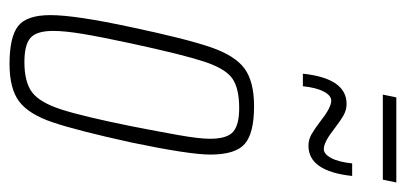

<svg xmlns="http://www.w3.org/2000/svg" viewBox="-250 -614 872 413"><g transform="rotate(90 186.5 -408.0)"><path d="M13 -80Q13 -133 39 -254Q64 -372 82 -424.5Q100 -477 128 -497.5Q156 -518 209 -518Q267 -518 290 -498Q313 -478 313 -424Q313 -379 287 -254Q261 -136 243.5 -84.5Q226 -33 198.5 -12.5Q171 8 118 8Q60 8 36.5 -10.5Q13 -29 13 -80ZM252 -254Q263 -310 271 -355Q279 -400 279 -423Q279 -460 264 -473Q249 -486 213 -486Q170 -486 149 -471Q128 -456 113 -410.5Q98 -365 74 -254Q60 -189 53.5 -150Q47 -111 47 -86Q47 -50 62 -37Q77 -24 114 -24Q157 -24 179 -40.5Q201 -57 216 -103.5Q231 -150 252 -254ZM204 -717Q217 -717 228.5 -710.5Q240 -704 257 -691Q286 -668 301 -668Q312 -668 320.5 -684Q329 -700 332 -729H359Q349 -635 294 -635Q281 -635 269.5 -641.5Q258 -648 241 -661Q212 -684 197 -684Q186 -684 177.5 -668Q169 -652 166 -623H139Q149 -717 204 -717ZM184 -795 190 -824H373L367 -795Z"/></g></svg>

Font: Saira Ultra Condensed Thin
Style: Italic
Weight: 100
Width: 1
Italic angle: -12°
Designer: Hector Gatti with collaboration of the Omnibus-Type team
Foundry: Omnibus-Type
Version: Version 1.001; ttfautohint (v1.8)